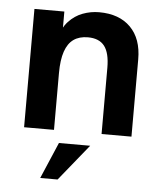

<svg xmlns="http://www.w3.org/2000/svg" viewBox="-51 -548 667 797"><g transform="rotate(5 282.0 -149.5)"><path d="M61.2 0V-493H185.8V-381.4L165.8 -378.6Q178.6 -423.8 203.8 -450.9Q229 -478 262.1 -490.4Q295.2 -502.8 330.2 -502.8Q414.2 -502.8 461.4 -455.3Q508.6 -407.8 508.6 -322V0H384V-276Q384 -337.8 361.9 -366.4Q339.8 -395 292.8 -395Q257.2 -395 233.5 -378.4Q209.8 -361.8 197.8 -326.7Q185.8 -291.6 185.8 -236.4V0ZM146.2 204 211 52.6H341.2L218.6 204Z"/></g></svg>

Font: Hanken Grotesk
Style: Regular
Weight: 400
Designer: Alfredo Marco Pradil
Foundry: Hanken Design Co.
Version: Version 3.013